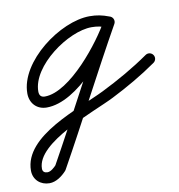

<svg xmlns="http://www.w3.org/2000/svg" viewBox="-116 -340 675 723"><g transform="rotate(-10 222.0 21.5)"><path d="M346.5 -260.6C346.5 -260.6 346.5 -260.6 346.5 -260.6C321.8 -270.1 300.2 -274.5 273.3 -274.5C160.7 -274.5 -7.9 -150.7 -7.9 -28.8C-7.9 8.5 17.1 36.1 55.4 36.1C175.6 36.1 310.4 -136.2 360.5 -230.1C366 -240.3 362.1 -253.1 351.9 -258.5C341.7 -264 328.9 -260.1 323.5 -249.9C283.2 -174.4 152.3 -5.9 55.4 -5.9C40.4 -5.9 34.1 -14.4 34.1 -28.8C34.1 -126.7 183.9 -232.5 273.3 -232.5C295.1 -232.5 311.7 -229 331.5 -221.4C342.3 -217.2 354.4 -222.6 358.6 -233.5C362.8 -244.3 357.4 -256.4 346.5 -260.6ZM352.3 -258.3C342.2 -264 329.4 -260.4 323.7 -250.3C229.1 -82.1 141.7 90.2 47.7 258.8C47.6 258.9 48.4 257.8 49.1 256.8C49.8 255.8 50.6 254.8 50.5 254.8C42.7 263.4 28.5 276.7 16 276.7C4.8 276.7 -2.9 271.6 -2.9 259.8C-2.9 158.9 227.5 82.7 305.7 43.1C366 12.6 424.7 -21 480 -59.8C489.5 -66.5 491.9 -79.5 485.2 -89C478.5 -98.5 465.5 -100.9 456 -94.2C398.1 -53.7 336.5 -19 273.3 12.4C174.7 61.3 -44.9 126.3 -44.9 259.8C-44.9 295 -18.1 318.7 16 318.7C41.6 318.7 64.9 301.3 81.5 283.2C81.6 283.1 82.3 282.1 82.9 281.2C83.6 280.3 84.3 279.3 84.3 279.2C178.4 110.7 265.7 -61.6 360.3 -229.7C366 -239.8 362.4 -252.6 352.3 -258.3Z"/></g></svg>

Font: FRB American Cursive Guidelines Medium
Style: Italic
Weight: 500
Italic angle: -25°
Version: Version 2.0;Modular Font Editor K font №1